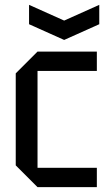

<svg xmlns="http://www.w3.org/2000/svg" viewBox="-20 -773 445 793"><path d="M45 -90V-470L135 -560H380V-480H135V-80H380V0H135ZM390 -753V-673L245 -608L100 -673V-753L245 -688Z"/></svg>

Font: Tektur SemiCondensed
Style: Regular
Weight: 400
Width: 4
Designer: Adam Jagosz
Foundry: Adam Jagosz
Version: Version 1.005;gftools[0.9.30]